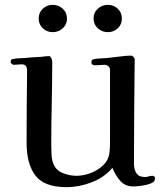

<svg xmlns="http://www.w3.org/2000/svg" viewBox="-20 -770 668 794"><path d="M621 -31Q621 -18 602.5 -11Q584 -4 562.5 -1.5Q541 1 531 1Q497 1 476.5 -23Q456 -47 445 -76Q411 -36 359 -16Q307 4 255 4Q163 4 126.5 -44Q90 -92 90 -179Q90 -253 90.5 -327.5Q91 -402 92 -477Q92 -489 87.5 -496.5Q83 -504 69 -504Q61 -504 53 -503Q45 -502 37 -502Q33 -502 28.5 -506Q24 -510 24 -513Q24 -522 28 -524Q32 -526 40 -527Q50 -529 60 -529Q70 -529 80 -530Q98 -532 115.5 -533Q133 -534 151 -535Q159 -536 167 -537Q175 -538 183 -538Q188 -538 192 -529.5Q196 -521 196 -516Q196 -430 194 -343.5Q192 -257 192 -171Q192 -152 193 -131Q194 -110 201 -92Q212 -65 240.5 -54Q269 -43 296 -43Q325 -43 355.5 -54.5Q386 -66 408 -88Q430 -110 433 -142Q435 -161 435 -180.5Q435 -200 435 -219V-480Q435 -490 428.5 -496Q422 -502 412 -502Q402 -502 392.5 -501Q383 -500 373 -500Q358 -500 358 -513Q358 -520 361.5 -522.5Q365 -525 371 -526Q383 -528 396 -528.5Q409 -529 422 -530Q444 -532 473 -536Q502 -540 522 -540Q527 -540 532.5 -534Q538 -528 537 -523Q536 -416 535 -308Q534 -200 534 -92Q534 -70 544 -54Q554 -38 579 -38Q587 -38 595 -40.5Q603 -43 611 -43Q621 -43 621 -31ZM257 -693Q257 -669 239.5 -653Q222 -637 198 -637Q174 -637 157 -653Q140 -669 140 -693Q140 -718 157 -734Q174 -750 198 -750Q222 -750 239.5 -734Q257 -718 257 -693ZM484 -693Q484 -669 467 -653Q450 -637 426 -637Q402 -637 384.5 -653Q367 -669 367 -693Q367 -718 384.5 -734Q402 -750 426 -750Q450 -750 467 -734Q484 -718 484 -693Z"/></svg>

Font: Kaisei Tokumin Medium
Style: Regular
Weight: 500
Designer: Font-Kai,
Foundry: KAZUO KANAI
Version: Version 5.003